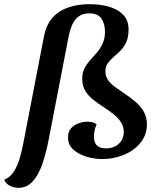

<svg xmlns="http://www.w3.org/2000/svg" viewBox="-96 -740 743 920"><path d="M-8 160Q-30 160 -49 150Q-68 140 -76 121Q-47 110 -29 81Q-11 52 -1 17Q9 -18 15 -50L114 -562Q125 -621 155.5 -655Q186 -689 231.5 -704.5Q277 -720 332 -720Q385 -720 427.5 -707.5Q470 -695 495 -668.5Q520 -642 520 -599Q520 -562 509 -538Q498 -514 481.5 -497.5Q465 -481 448.5 -467Q432 -453 420.5 -437Q409 -421 409 -398Q409 -374 422 -356Q435 -338 455.5 -323Q476 -308 500 -292Q526 -275 550.5 -254.5Q575 -234 591.5 -207.5Q608 -181 608 -143Q608 -105 590 -74.5Q572 -44 542 -22.5Q512 -1 473.5 10.5Q435 22 394 22Q355 22 317.5 10.5Q280 -1 255 -23.5Q230 -46 230 -81Q230 -110 245 -126Q260 -142 282 -149.5Q304 -157 323 -157Q336 -157 347.5 -154Q359 -151 367 -144Q360 -129 357 -114Q354 -99 354 -85Q354 -29 412 -29Q448 -29 472.5 -50.5Q497 -72 497 -108Q497 -135 483 -155.5Q469 -176 447 -193.5Q425 -211 400 -227Q374 -244 350.5 -262.5Q327 -281 312.5 -305Q298 -329 298 -363Q298 -392 309 -413Q320 -434 336.5 -452Q353 -470 369 -489Q385 -508 396 -532Q407 -556 407 -588Q407 -626 390 -651Q373 -676 331 -676Q302 -676 282.5 -662.5Q263 -649 251.5 -624.5Q240 -600 233 -566L137 -70Q125 -7 107 45.5Q89 98 61 129Q33 160 -8 160Z"/></svg>

Font: Sansita Swashed Light
Style: Regular
Weight: 400
Version: Version 1.003